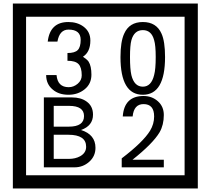

<svg xmlns="http://www.w3.org/2000/svg" viewBox="-20 -980 1195 1090"><path d="M1103 90H53V-960H1103ZM1028 15V-885H128V15ZM499 -556Q499 -504 460.5 -473Q422 -442 369 -442Q314 -442 280 -471Q242 -502 242 -554H301Q307 -485 370 -485Q398 -485 421 -504.5Q444 -524 444 -552Q444 -597 426 -616Q408 -635 363 -635V-679Q405 -679 421.5 -696Q438 -713 438 -754Q438 -812 369 -812Q318 -812 306 -744H251Q264 -855 368 -855Q419 -855 454 -829Q493 -800 493 -750Q493 -685 451 -658Q475 -642 483 -630Q499 -605 499 -556ZM917 -656Q917 -442 791 -442Q664 -442 664 -656Q664 -744 685 -789Q714 -855 791 -855Q868 -855 897 -789Q917 -745 917 -656ZM864 -656Q864 -723 855 -752Q840 -809 791 -809Q742 -809 726 -752Q718 -723 718 -656Q718 -587 726 -553Q742 -488 791 -488Q839 -488 855 -554Q864 -587 864 -656ZM522 -141Q522 -93 486.5 -61.5Q451 -30 403 -30H229V-427H388Q439 -427 471 -404Q508 -378 508 -329Q508 -266 440 -242Q522 -216 522 -141ZM457 -321Q457 -379 372 -379H285V-261H371Q457 -261 457 -321ZM469 -147Q469 -215 368 -215H285V-78H371Q408 -78 435 -93Q469 -112 469 -147ZM910 -30H671V-81Q792 -173 832 -238Q855 -276 855 -319Q855 -389 795 -389Q740 -389 733 -319H677Q685 -435 795 -435Q843 -435 876.5 -405Q910 -375 910 -327Q910 -271 886 -229Q848 -165 732 -73H910Z"/></svg>

Font: Unicode BMP Fallback SIL
Style: Regular
Weight: 400
Foundry: NRSI, SIL International
Version: Version 5.1 Based on Unicode 5.1